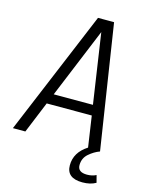

<svg xmlns="http://www.w3.org/2000/svg" viewBox="-163 -877 917 1177"><g transform="rotate(15 295.5 -288.5)"><path d="M477 211Q376 211 376 129Q376 47 456 -4L427 -200H141L59 0H-20L309 -788H411L533 0Q497 13 465 41Q433 69 433 113Q433 158 492 158Q524 158 550 145L562 191Q527 211 477 211ZM417 -265 351 -709 168 -265Z"/></g></svg>

Font: Tanohe Sans
Style: Italic
Weight: 400
Designer: Village Type and Design LLC & Cristiano Sobral
Foundry: Cooper Hewitt Smithsonian Design Museum
Version: Version 1.00;September 29, 2021;FontCreator 13.0.0.2655 64-b